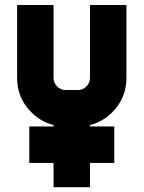

<svg xmlns="http://www.w3.org/2000/svg" viewBox="-20 -655 577 772"><path d="M341.8 -146.5H439.5V0H341.8V97.7H195.3V0H97.7V-146.5H195.3V-152.3Q145 -164.6 106 -203.6Q48.8 -260.7 48.8 -341.8V-634.8H195.3V-341.8Q195.3 -321.8 209.7 -307.4Q224.1 -293 244.1 -293H293Q313 -293 327.4 -307.4Q341.8 -321.8 341.8 -341.8V-634.8H488.3V-341.8Q488.3 -260.7 431.2 -203.6Q392.1 -164.6 341.8 -152.3Z"/></svg>

Font: Audex
Style: Regular
Weight: 400
Designer: GGBotNet
Foundry: GGBotNet
Version: 1.00